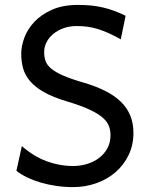

<svg xmlns="http://www.w3.org/2000/svg" viewBox="-20 -745 614 777"><path d="M468.8 -585.9Q442.4 -600.6 420.2 -610.6Q397.9 -620.6 377 -627.2Q356 -633.8 335 -636.7Q314 -639.6 290.5 -639.6Q261.2 -639.6 237.1 -630.9Q212.9 -622.1 195.3 -607.4Q177.7 -592.8 168.2 -573.7Q158.7 -554.7 158.7 -534.7Q158.7 -514.6 164.3 -498.3Q169.9 -481.9 187 -467.5Q204.1 -453.1 235.8 -439.2Q267.6 -425.3 319.8 -410.2Q368.2 -396 405.5 -377.2Q442.9 -358.4 468.3 -334Q493.7 -309.6 506.8 -278.3Q520 -247.1 520 -207.5Q520 -158.2 500.7 -117.9Q481.4 -77.6 448 -48.6Q414.6 -19.5 370.1 -3.7Q325.7 12.2 275.9 12.2Q240.7 12.2 207.3 7.3Q173.8 2.4 144.3 -6.3Q114.7 -15.1 89.8 -27.1Q64.9 -39.1 46.4 -53.7L68.4 -153.8Q117.2 -111.3 169.2 -92.3Q221.2 -73.2 275.9 -73.2Q305.2 -73.2 332.5 -81.5Q359.9 -89.8 380.9 -105.7Q401.9 -121.6 414.6 -144.8Q427.2 -168 427.2 -197.8Q427.2 -216.8 421.1 -234.1Q415 -251.5 396.5 -268.1Q377.9 -284.7 343.3 -301Q308.6 -317.4 251.5 -334.5Q194.3 -351.6 158.2 -372.1Q122.1 -392.6 101.6 -416.7Q81.1 -440.9 73.5 -468.5Q65.9 -496.1 65.9 -527.3Q65.9 -558.6 78.9 -593.3Q91.8 -627.9 119.6 -657.2Q147.5 -686.5 190.9 -705.8Q234.4 -725.1 295.4 -725.1Q323.7 -725.1 348.4 -722.7Q373 -720.2 396.2 -714.8Q419.4 -709.5 441.9 -701.2Q464.4 -692.9 488.3 -681.2Z"/></svg>

Font: Andika APac
Style: Regular
Weight: 400
Designer: Victor Gaultney, Annie Olsen, Julie Remington, Don Collingsworth, Eric Hays, Becca Hirsbrunner
Foundry: SIL International
Version: Version 5.000